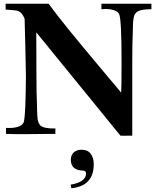

<svg xmlns="http://www.w3.org/2000/svg" viewBox="-20 -713 859 1022"><path d="M479 161Q479 277 360 289L356 270Q438 256 438 210Q438 195 419 195Q357 192 357 137Q357 113 373 98Q388 84 415 84Q447 84 462 105Q479 125 479 161ZM786 -693V-664Q723 -664 706 -647Q700 -641 696.5 -634.5Q693 -628 691 -615.5Q689 -603 688.5 -597Q688 -591 687.5 -571Q687 -551 687 -544Q684 -483 684 -387V9Q621 10 621 9Q296 -389 173 -541Q174 -366 174 -309Q174 -213 177 -151Q177 -141 177.5 -124Q178 -107 178.5 -98.5Q179 -90 180.5 -78.5Q182 -67 185.5 -59.5Q189 -52 194 -46Q212 -28 275 -29Q274 0 275 0Q276 0 261 0Q246 0 223 0Q200 0 172 0.5Q144 1 116 1Q88 1 64.5 1Q41 1 26 0H12V-32Q87 -29 104 -58Q108 -63 110.5 -87Q113 -111 114.5 -144.5Q116 -178 116.5 -208.5Q117 -239 117.5 -269Q118 -299 118 -304Q118 -322 115 -458.5Q112 -595 111 -613Q99 -645 76 -655Q70 -657 53.5 -658.5Q37 -660 24 -661L10 -662V-693H239Q278 -639 344.5 -557Q411 -475 510.5 -356.5Q610 -238 625 -220Q627 -239 627 -391Q627 -611 614 -638Q607 -653 583.5 -659.5Q560 -666 540 -665L520 -664V-693Z"/></svg>

Font: GFS Artemisia
Style: Bold
Weight: 700
Designer: Designed by Takis Katsoulidis.
Foundry: Designed by Takis Katsoulidis.
Version: Version 1.0